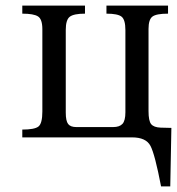

<svg xmlns="http://www.w3.org/2000/svg" viewBox="-20 -493 635 689"><path d="M591 176H558Q536 61 520 30.5Q504 0 454 0H60V-28Q104 -28 118 -39Q132 -50 132 -93V-388Q132 -424 116.5 -434Q101 -444 60 -444V-473H285V-444Q245 -444 230.5 -433Q216 -422 216 -386V-89Q216 -59 224.5 -48Q233 -37 254 -37H386Q409 -37 419.5 -48.5Q430 -60 430 -90V-385Q430 -422 416.5 -433Q403 -444 362 -444V-473H583V-444Q541 -444 527 -433.5Q513 -423 513 -389V-94Q513 -59 522.5 -47.5Q532 -36 556 -35L595 -34Z"/></svg>

Font: myMathFont
Style: Regular
Weight: 400
Designer: Ross Mills, John Hudson & Paul Hanslow, Tiro Typeworks Ltd; with prior portions MicroPress Inc., and Coen Hoffman. Math 
Foundry: Tiro Typeworks Ltd
Version: Version 2.13 b171